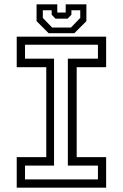

<svg xmlns="http://www.w3.org/2000/svg" viewBox="-20 -870 570 890"><path d="M57.5 0V-141.5H194.5V-558.5H57.5V-700H472V-558.5H335.5V-141.5H472V0ZM96 -38.5H434V-102.5H294.5V-598H434V-662.5H96V-598H230.5V-102.5H96ZM205.5 -716 149.5 -772V-850H245.5V-812H284.5V-850H380.5V-772L324.5 -716ZM221.5 -742.5H309L352 -787V-822.5H311V-802L293.5 -783.5H237L219.5 -802V-822.5H178.5V-787Z"/></svg>

Font: Tourney Thin
Style: Regular
Weight: 400
Version: Version 1.015